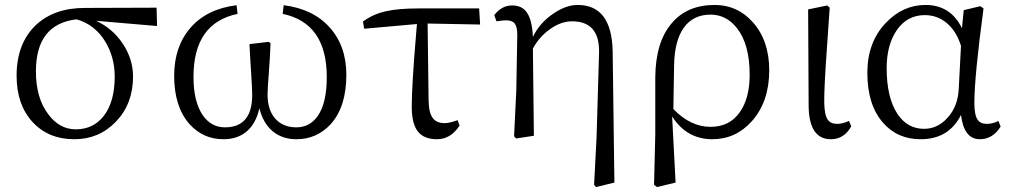

<svg xmlns="http://www.w3.org/2000/svg" viewBox="-20 -548 4078 775"><path d="M280 14Q175 14 111 -56Q47 -126 47 -242Q47 -372 124 -446Q198 -516 322 -516L612 -517L614 -443L368 -464Q435 -433 476 -371Q517 -309 517 -239Q517 -129 448 -57Q380 14 280 14ZM286 -26Q356 -26 398 -79Q443 -136 443 -239Q443 -317 405 -380Q363 -449 289 -470Q125 -451 125 -260Q125 -153 174 -88Q219 -26 286 -26Z M882 14Q800 14 745 -47Q683 -117 683 -242Q683 -360 749 -436Q815 -512 935 -527L939 -492Q761 -455 761 -238Q761 -137 799 -82Q833 -34 888 -34Q998 -34 998 -165Q998 -187 994 -249Q989 -324 987 -370L1064 -379L1072 -374Q1071 -333 1065 -252Q1060 -187 1060 -167Q1060 -102 1093 -67Q1124 -34 1176 -34Q1230 -34 1262 -79Q1299 -131 1299 -237Q1299 -455 1121 -492L1125 -527Q1244 -512 1311 -437Q1378 -362 1378 -246Q1378 -117 1315 -47Q1259 14 1176 14Q1121 14 1082 -17Q1042 -50 1027 -111Q1013 -48 974 -16Q937 14 882 14Z M1744 14Q1691 14 1666.5 -17.5Q1642 -49 1642 -117Q1642 -204 1660 -416Q1662 -440 1663 -451L1450 -432L1445 -461Q1487 -492 1540 -503Q1588 -514 1672 -514H1914L1918 -449L1706 -453L1710 -142Q1711 -91 1728 -70Q1743 -51 1775 -51Q1795 -51 1827 -63L1835 -41Q1799 14 1744 14Z M2386 207 2378 198 2388 7 2398 -333Q2402 -462 2289 -462Q2245 -462 2201 -431Q2157 -400 2131 -352L2135 0L2063 11L2055 2L2064 -182L2068 -408Q2068 -439 2058 -452.5Q2048 -466 2023 -466Q2010 -466 1984 -462L1975 -487Q2005 -526 2047 -526Q2088 -526 2107 -497Q2128 -467 2131 -399Q2159 -457 2215 -494Q2265 -528 2312 -528Q2449 -528 2453 -341L2460 189Z M2632 207 2620 198 2625 -4V-235Q2626 -379 2692 -455Q2754 -528 2865 -528Q2957 -528 3019 -458Q3085 -384 3085 -264Q3085 -138 3015 -59Q2950 14 2855 14Q2752 14 2693 -78L2707 189ZM2848 -36Q2925 -36 2966 -95Q3006 -151 3006 -246Q3006 -369 2955 -434Q2912 -489 2848 -489Q2778 -489 2740 -436Q2703 -384 2701 -286L2698 -108Q2767 -36 2848 -36Z M3334 14Q3244 14 3244 -125L3242 -510L3319 -526L3329 -517Q3325 -460 3319 -371Q3306 -191 3307 -133Q3308 -84 3321 -65Q3333 -48 3359 -48Q3381 -48 3407 -60L3416 -38Q3387 14 3334 14Z M3696 14Q3602 14 3544 -53Q3481 -125 3481 -254Q3481 -379 3557 -457Q3625 -528 3716 -528Q3817 -528 3863 -434L3870 -507L3937 -523L3950 -514Q3913 -239 3913 -132Q3913 -84 3926 -65Q3937 -48 3963 -48Q3988 -48 4010 -60L4019 -37Q3987 14 3935 14Q3871 14 3859 -84Q3810 14 3696 14ZM3710 -28Q3765 -28 3805 -73Q3847 -119 3850 -191L3859 -363Q3840 -423 3801.5 -455Q3763 -487 3713 -487Q3641 -487 3599 -425Q3559 -366 3559 -273Q3559 -155 3602 -89Q3642 -28 3710 -28Z"/></svg>

Font: Cactus Classical Serif
Style: Regular
Weight: 400
Designer: Henry Chan (via Glyphwiki)、田海東、宇文滿月
Foundry: Moonlit Owen
Version: Version 1.000